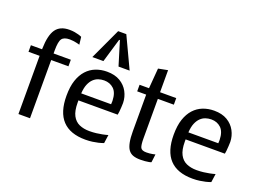

<svg xmlns="http://www.w3.org/2000/svg" viewBox="-116 -1099 1899 1394"><g transform="rotate(20 833.5 -402.0)"><path d="M111.8 0V-449.7H25.9V-500.5H112.3V-504.9Q114.7 -609.4 147 -655.3Q179.7 -701.7 252 -701.7Q273.9 -701.7 291.7 -698.7Q309.6 -695.8 322.3 -691.9Q329.6 -689.9 336.2 -687.5Q342.8 -685.1 348.1 -682.6L355 -624Q349.1 -626 343 -627.4Q336.9 -628.9 330.6 -630.4Q319.3 -632.8 305.7 -634.8Q292 -636.7 277.8 -636.7Q233.4 -636.7 217.3 -614.7Q201.2 -592.8 201.2 -524.9V-500.5H334.5V-449.7H201.2V0Z M768.6 -14.6Q751.5 -8.3 729.5 -2.9Q710.9 1.5 686 5.1Q661.1 8.8 631.3 8.8Q394 8.8 394 -244.6Q394 -315.4 410.6 -364.5Q427.2 -413.6 456.5 -445.8Q485.8 -478 525.9 -493.7Q565.9 -509.3 612.3 -509.3Q672.9 -509.3 713.9 -484.9Q754.9 -460.4 776.1 -420.7Q797.4 -380.9 798.3 -335.4Q798.3 -322.3 797.1 -302.5Q795.9 -282.7 794.2 -265.4Q792.5 -248 790.5 -242.2H487.3V-224.6Q487.3 -161.6 506.3 -125.5Q525.4 -89.4 559.3 -74.5Q593.3 -59.6 637.7 -59.6Q665.5 -59.6 690.7 -62.7Q715.8 -65.9 735.4 -69.8Q758.3 -74.2 777.8 -80.1ZM614.3 -442.4Q591.3 -442.4 570.1 -435.3Q548.8 -428.2 531.7 -411.6Q514.6 -395 503.2 -367.9Q491.7 -340.8 488.8 -296.9H719.7Q719.7 -306.2 720.2 -309.1Q720.7 -311.5 720.7 -316.9V-324.2Q718.8 -386.2 689 -414.3Q659.2 -442.4 614.3 -442.4ZM474.6 -572.3 586.4 -813H649.4L762.7 -572.3H676.8L620.6 -756.3H614.7L560.1 -572.3Z M1055.7 8.8Q1022.5 8.8 999.5 0.5Q976.6 -7.8 962.4 -27.8Q935.1 -66.4 935.1 -164.6V-449.7H865.7V-500.5H938.5L951.2 -656.7L1023.9 -670.9V-500.5H1148.9V-449.7H1025.4V-145.5Q1025.4 -92.8 1034.4 -74.2Q1043.5 -55.7 1079.1 -55.7Q1092.3 -55.7 1104.5 -56.9Q1116.7 -58.1 1126.5 -60.1L1147 -64.5L1139.2 -1.5Q1134.8 0.5 1129.4 1.7Q1124 2.9 1117.7 3.9Q1106.9 5.9 1091.6 7.3Q1076.2 8.8 1055.7 8.8Z M1596.7 -14.6Q1579.6 -8.3 1557.6 -2.9Q1539.1 1.5 1514.2 5.1Q1489.3 8.8 1459.5 8.8Q1222.2 8.8 1222.2 -244.6Q1222.2 -315.4 1238.8 -364.5Q1255.4 -413.6 1284.7 -445.8Q1314 -478 1354 -493.7Q1394 -509.3 1440.4 -509.3Q1501 -509.3 1542 -484.9Q1583 -460.4 1604.2 -420.7Q1625.5 -380.9 1626.5 -335.4Q1626.5 -322.3 1625.2 -302.5Q1624 -282.7 1622.3 -265.4Q1620.6 -248 1618.7 -242.2H1315.4V-224.6Q1315.4 -161.6 1334.5 -125.5Q1353.5 -89.4 1387.5 -74.5Q1421.4 -59.6 1465.8 -59.6Q1493.7 -59.6 1518.8 -62.7Q1543.9 -65.9 1563.5 -69.8Q1586.4 -74.2 1606 -80.1ZM1442.4 -442.4Q1419.4 -442.4 1398.2 -435.3Q1377 -428.2 1359.9 -411.6Q1342.8 -395 1331.3 -367.9Q1319.8 -340.8 1316.9 -296.9H1547.9Q1547.9 -306.2 1548.3 -309.1Q1548.8 -311.5 1548.8 -316.9V-324.2Q1546.9 -386.2 1517.1 -414.3Q1487.3 -442.4 1442.4 -442.4Z"/></g></svg>

Font: Mako
Style: Regular
Weight: 400
Designer: vernon adams
Foundry: vernon adams
Version: Version 1.100; ttfautohint (v1.8.4.7-5d5b);gftools[0.9.33]